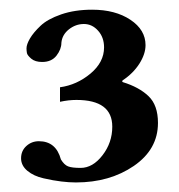

<svg xmlns="http://www.w3.org/2000/svg" viewBox="-20 -738 373 400"><path d="M196.8 -639.2Q196.8 -660.2 184.3 -674.1Q171.9 -688 154.8 -688Q137.7 -688 123.5 -676.8Q109.4 -665.5 107.9 -648.9Q107.9 -635.3 97.7 -622.1Q87.4 -608.9 67.9 -608.9Q53.2 -608.9 45.2 -615.7Q37.1 -622.6 36.1 -627.4Q35.2 -632.3 35.2 -637.2Q35.2 -645.5 42.5 -658Q49.8 -670.4 64.5 -684.3Q79.1 -698.2 107.4 -708Q135.7 -717.8 171.9 -717.8Q220.2 -717.8 251.7 -696.8Q283.2 -675.8 283.2 -644Q283.2 -625.5 270.3 -605.2Q257.3 -585 235.8 -570.8Q233.4 -568.4 235.8 -566.9Q269.5 -556.6 289.3 -537.8Q309.1 -519 309.1 -481.9Q309.1 -426.8 258.8 -392.3Q208.5 -357.9 138.2 -357.9Q124 -357.9 107.7 -359.9Q91.3 -361.8 70.8 -366.5Q50.3 -371.1 37.1 -382.1Q23.9 -393.1 23.9 -408.2Q23.9 -423.8 34.9 -433.8Q45.9 -443.8 61 -443.8Q96.7 -443.8 106.9 -405.8Q113.8 -394.5 121.8 -391.4Q129.9 -388.2 147.9 -388.2Q173.3 -388.2 193.6 -414.6Q213.9 -440.9 213.9 -474.1Q213.9 -529.8 139.2 -529.8Q122.6 -529.8 105 -525.9V-556.2Q140.1 -561 168.5 -584.7Q196.8 -608.4 196.8 -639.2Z"/></svg>

Font: Common Serif
Style: Bold
Weight: 700
Designer: Philipp H. Poll, Khaled Hosny
Foundry: Stefan Peev, Context Ltd.
Version: Version 1.026